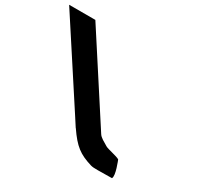

<svg xmlns="http://www.w3.org/2000/svg" viewBox="-591 -938 1151 1123"><g transform="rotate(30 -15.5 -376.0)"><path d="M-430.7 -753H-253.7L110.3 -191C122.1 -173 145.3 -161.8 173 -145C188.2 -135.7 254.5 -124 269.8 -113C269.8 -113 308 -21.3 293.1 0C209 0 172.8 4.3 149.1 -3C64.7 -28.9 25.7 -57.6 -36.4 -148L-36.9 -148L-48.9 -166.5C-55.6 -176.7 -62.5 -187.5 -69.9 -199L-70.5 -200Z"/></g></svg>

Font: Hussar
Style: BdOpOblSeven
Weight: 700
Foundry: Cannot Into Space Fonts
Version: Version 2.00